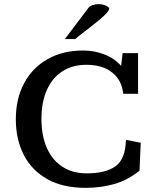

<svg xmlns="http://www.w3.org/2000/svg" viewBox="-20 -886 735 918"><path d="M389.6 12.2Q280.3 12.2 205.8 -29.8Q131.3 -71.8 93.5 -145.8Q55.7 -219.7 55.7 -315.9Q55.7 -414.6 95.5 -488.5Q135.3 -562.5 207.8 -603.5Q280.3 -644.5 377.9 -644.5Q429.7 -644.5 477.5 -626.5Q525.4 -608.4 559.1 -571.3L566.4 -631.8H640.1V-437.5H568.8Q563.5 -501 517.3 -538.6Q471.2 -576.2 393.1 -576.2Q327.1 -576.2 278.8 -545.4Q230.5 -514.6 204.3 -456.5Q178.2 -398.4 178.2 -317.4Q178.2 -236.3 204.3 -178Q230.5 -119.6 279.1 -88.4Q327.6 -57.1 393.6 -57.1Q485.8 -57.1 533 -91.6Q580.1 -126 582 -217.3L652.8 -203.6L647 -69.8Q588.9 -23.4 524.7 -5.6Q460.4 12.2 389.6 12.2ZM290 -699.2 403.3 -849.1Q409.7 -857.4 423.3 -861.8Q437 -866.2 451.2 -866.2Q464.4 -866.2 476.1 -862.8Q487.8 -859.4 495.1 -854.2Q502.4 -849.1 502.4 -844.7Q501.5 -835.9 488 -821.5Q474.6 -807.1 454.1 -790Q433.6 -772.9 411.4 -755.9Q389.2 -738.8 369.9 -723.9Q350.6 -709 339.8 -699.2Z"/></svg>

Font: Kameron Medium
Style: Regular
Weight: 500
Designer: Vernon Adams
Foundry: Vernon Adams
Version: Version 1.100